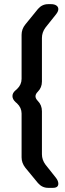

<svg xmlns="http://www.w3.org/2000/svg" viewBox="-20 -818 311 925"><path d="M161 -333Q151 -344 151 -354Q151 -365 162 -376Q182 -396 182 -425V-635Q182 -662 199 -685L250 -749Q261 -763 261 -774Q261 -785 251.5 -791.5Q242 -798 226 -798H212Q183 -798 163 -775L102 -700Q84 -678 84 -650V-438Q84 -410 62 -389L54 -382Q40 -370 40 -355Q40 -340 55 -326L62 -320Q84 -299 84 -271V-60Q84 -33 102 -10L163 64Q183 87 212 87H235Q261 87 261 67Q261 53 249 38L199 -25Q182 -48 182 -75V-282Q182 -312 162 -332Z"/></svg>

Font: WD-XL Lubrifont TC
Style: Regular
Weight: 400
Designer: [WD-XL Lubrifont] Copyright 2020-2022 (c) NightFurySL2001, Skr-ZERO; [ZCOOL QingKe HuangYou] Copyright 2018-2022 (c) The
Version: Version 2.001;hotconv 1.1.1;makeotfexe 2.6.0